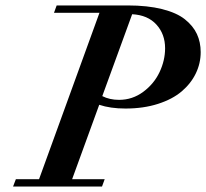

<svg xmlns="http://www.w3.org/2000/svg" viewBox="-20 -683 755 703"><path d="M27.8 0 38.1 -26.9H123L344.2 -636.2H177.7L187.5 -663.1H447.3Q520 -663.1 573.5 -649.7Q627 -636.2 657 -612.3Q687 -588.4 700.9 -558.6Q714.8 -528.8 714.8 -492.2Q714.8 -451.2 697 -414.3Q679.2 -377.4 645.5 -348.6Q611.8 -319.8 558.6 -302.7Q505.4 -285.6 439.5 -285.6Q383.8 -285.6 343.3 -299.3L244.1 -26.9H363.3L353.5 0ZM584.5 -506.3Q584.5 -558.1 552.7 -593Q521 -627.9 463.9 -630.9L354.5 -331.1Q381.3 -317.4 416 -317.4Q464.8 -317.4 504.4 -346.7Q543.9 -376 564.2 -418.9Q584.5 -461.9 584.5 -506.3Z"/></svg>

Font: Elstob 14pt SemiBold
Style: Italic
Weight: 600
Italic angle: -20°
Designer: Peter S. Baker
Version: Version 1.015